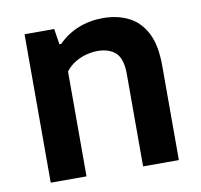

<svg xmlns="http://www.w3.org/2000/svg" viewBox="-67 -625 729 695"><g transform="rotate(-10 298.0 -277.0)"><path d="M65 0V-545.5H174L183 -488H189.5Q221 -520 263 -537Q305 -554 353.5 -554Q406.5 -554 447.8 -533.5Q489 -513 512.5 -467.8Q536 -422.5 536 -347V0H404.5V-339.5Q404.5 -396 380.5 -418Q356.5 -440 314.5 -440Q294.5 -440 273 -434.5Q251.5 -429 231.5 -417Q211.5 -405 196.5 -385.5V0Z"/></g></svg>

Font: Encode Sans Condensed Thin SemiBold
Style: Regular
Weight: 600
Version: Version 3.002